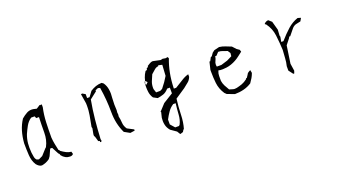

<svg xmlns="http://www.w3.org/2000/svg" viewBox="-52 -902 2613 1469"><g transform="rotate(-20 1254.5 -167.0)"><path d="M313 -64.5V-69.8L306.2 -73.2Q300.3 -99.1 294.9 -126.2Q289.6 -153.3 287.6 -181.2V-181.6Q287.6 -244.1 290 -304.4Q292.5 -364.7 305.2 -421.9V-439Q305.2 -442.9 303.7 -445.8L291 -443.4L286.1 -445.8L280.3 -440.9L258.3 -426.8L231 -433.1Q224.6 -434.1 218.3 -434.1Q196.8 -434.1 178.7 -424.3Q154.8 -411.1 133.3 -392.6Q107.9 -354 94.2 -308.6Q80.6 -263.2 76.7 -210.4Q76.7 -161.1 79.6 -114Q82.5 -66.9 104.5 -31.7Q113.8 -20 125 -12.7Q135.7 -5.4 147.9 -5.4Q164.6 -8.3 180.4 -14.6Q196.3 -21 212.4 -32.7L226.1 -51.8L250 -105H261.7H266.1L295.9 -48.8L303.2 -42L306.6 -30.8Q333.5 4.4 373 4.4Q382.3 4.4 388.2 2Q394.5 -0.5 399.9 -6.8L394.5 -26.9Q374.5 -28.3 354.7 -38.3Q335 -48.3 313 -64.5ZM105 -124Q103 -146 103 -165Q103 -184.1 104.5 -200.2Q107.9 -235.8 121.1 -270.5Q134.3 -300.3 149.9 -328.6Q166.5 -358.4 192.4 -376L193.8 -377.4H222.7L229.5 -360.8H252Q249.5 -294.9 249.5 -235.4Q249.5 -175.8 224.1 -127.4L222.2 -123.5H218.3V-122.1L173.3 -72.3L141.1 -56.6L124 -62L122.6 -63.5Q112.3 -74.7 109.9 -92.3Q107.9 -107.4 105 -124Z M827.6 -376Q823.2 -406.7 805.2 -433.1L791.5 -442.9Q765.1 -442.4 742.7 -434.6Q719.7 -426.3 698.2 -412.6L668 -371.6H664.1H647.9V-403.3L624.5 -417L613.8 -415.5L626.5 -337.4Q627 -327.1 627 -317.4Q627 -307.6 626.5 -298.1Q626 -288.6 625.5 -278.8Q623.5 -259.8 620.6 -240.7Q612.8 -195.8 604 -151.9L606.9 -141.1L598.1 -94.2V-77.6H602.1L615.2 -33.2L626.5 -29.8V-21.5L631.3 -19L640.1 -24.4L637.2 -41.5Q641.1 -119.6 648.9 -197Q656.7 -274.4 670.9 -351.6L729 -397V-405.3L751.5 -415L768.1 -410.2Q784.7 -309.1 784.7 -208.5Q784.7 -111.3 822.8 -32.7L867.7 -7.8L904.8 -13.2V-22.9L853.5 -49.8Q835.4 -74.7 834 -104.5Q832.5 -131.8 826.7 -156.7L828.6 -171.9L826.7 -189.5L828.6 -207.5L826.7 -252.9L828.6 -306.6Q830.6 -323.2 830.6 -340.6Q830.6 -357.9 827.6 -376Z M1315.4 -212.4H1296.4V-219.7Q1300.3 -341.3 1339.8 -443.8L1334 -455.6L1316.4 -452.6L1293 -456.5L1275.4 -452.6L1215.8 -465.3Q1203.6 -465.3 1191.4 -458Q1179.2 -450.7 1167.5 -443.4V-435.1L1155.3 -431.2L1151.4 -417L1139.2 -413.6Q1124.5 -392.1 1116.2 -367.7Q1107.9 -341.8 1101.1 -313.5Q1100.6 -304.7 1100.6 -295.9Q1100.6 -275.4 1103.5 -254.4Q1107.4 -226.6 1123 -204.1L1155.8 -186.5Q1180.2 -189.9 1202.6 -197.3Q1225.1 -204.6 1245.6 -227.5L1247.6 -230H1270V-183.6L1189.5 -133.8L1138.7 -78.6H1144L1133.3 -34.7Q1131.8 -22.9 1131.8 -8.1Q1131.8 6.8 1135.7 23.9Q1141.6 49.8 1161.1 72.8L1207.5 105L1222.2 128.9L1225.1 130.9L1248 123.5L1258.3 106H1262.2Q1277.8 53.7 1279.3 -7.1Q1280.8 -67.9 1289.1 -133.3L1371.6 -188.5Q1389.2 -204.1 1408.7 -218.3Q1426.3 -231 1437 -257.3V-278.3Q1407.2 -270 1380.9 -252.9Q1349.6 -232.9 1315.4 -212.4ZM1204.6 69.8 1173.3 34.2V-4.9Q1189 -35.2 1206.5 -60.1Q1224.1 -85.4 1249 -101.6L1250.5 -103H1271Q1265.1 -55.2 1262.7 -13.4Q1260.3 28.3 1243.2 62L1235.4 69.8ZM1158.7 -231.9 1148.9 -262.2Q1148.4 -268.6 1148.4 -272.5Q1148.4 -276.4 1148.7 -281.7Q1148.9 -287.1 1149.9 -294.4Q1151.9 -309.1 1157.2 -322.3Q1167 -346.7 1178.7 -372.6Q1193.4 -384.3 1208.5 -398.7Q1223.6 -413.1 1243.7 -415V-421.4L1275.4 -414.1L1270 -325.7L1243.2 -283.7L1210.9 -241.2L1192.4 -231.9ZM1124.5 -328.1 1108.4 -312 1100.1 -328.1 1108.4 -344.2Z M1848.6 -98.1H1842.8L1839.8 -91.3Q1816.9 -73.7 1795.4 -65.9Q1774.4 -58.6 1751.5 -53.2Q1742.2 -51.3 1733.9 -51.3Q1725.6 -51.3 1716.6 -54.4Q1707.5 -57.6 1691.4 -62Q1678.2 -83.5 1668.2 -103Q1658.2 -122.6 1654.8 -145V-184.1Q1654.8 -204.6 1662.1 -221.7L1664.6 -227.1L1679.7 -224.1Q1687.5 -223.6 1699.5 -223.6Q1711.4 -223.6 1730.2 -226.1Q1749 -228.5 1769 -235.4Q1810.1 -249.5 1846.2 -278.3L1877 -302.2L1871.6 -318.8L1850.6 -333.5L1823.7 -362.8Q1800.3 -371.6 1777.8 -380.9Q1755.4 -390.1 1730 -393.1L1688 -382.8L1670.4 -369.6L1653.3 -345.7L1644 -341.8L1629.4 -314H1625H1623L1607.9 -251Q1607.9 -243.2 1607.9 -235.8Q1607.9 -187.5 1612.8 -143.6Q1618.2 -93.8 1647.5 -49.8L1662.1 -35.6L1721.2 -13.2Q1759.3 -13.2 1794.7 -22.2Q1830.1 -31.2 1858.9 -50.3Q1872.1 -68.8 1881.6 -85Q1891.1 -101.1 1898.4 -121.6L1893.6 -145.5L1881.8 -139.2L1869.6 -130.9L1861.3 -117.2ZM1700.2 -258.3H1663.1L1661.6 -264.2Q1660.6 -270 1660.6 -274.9Q1660.6 -290 1668 -303.5Q1675.3 -316.9 1677.2 -331.1L1678.2 -337.4H1689L1710.4 -360.8H1713.9Q1731 -360.8 1747.6 -354Q1762.2 -347.7 1781.7 -342.3L1796.4 -320.3L1793.9 -294.9L1752.9 -274.4Z M2262.2 -284.7H2270Q2311 -335.4 2312.5 -336.9Q2328.6 -354 2348.6 -357.4Q2366.7 -360.4 2381.8 -364.7L2395 -387.7V-389.2L2370.1 -396.5Q2324.2 -380.4 2286.6 -347.2Q2247.6 -312 2208.5 -267.1H2190.4L2197.8 -307.1L2194.8 -316.4L2197.8 -364.3L2178.2 -435.5L2153.3 -457.5Q2143.1 -457 2135.3 -453.1Q2125 -447.8 2119.6 -440.9V-436L2126.5 -434.1L2127.9 -432.1Q2163.1 -384.8 2170.2 -326.9Q2177.2 -269 2180.2 -206.1Q2177.2 -173.3 2175.8 -140.6Q2174.3 -107.9 2166.5 -78.1V-42.5L2193.8 -6.3H2201.7L2208.5 -26.9L2199.7 -85.9L2220.7 -228.5L2255.4 -272.5Z"/></g></svg>

Font: Bakudai
Style: ExtraLight
Weight: 200
Version: Version 1.48